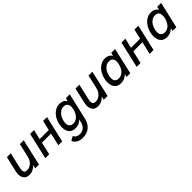

<svg xmlns="http://www.w3.org/2000/svg" viewBox="299 -1820 3355 3355"><g transform="rotate(-45 1976.5 -142.5)"><path d="M46.4 -135.3Q46.4 -168 54.7 -204.1L120.1 -487.8H215.3L148.9 -196.8Q141.1 -163.1 141.1 -142.6Q141.1 -110.8 157.2 -93Q173.3 -75.2 210.4 -75.2Q247.1 -75.2 282.2 -93.3Q317.4 -111.3 344.5 -147.2Q371.6 -183.1 383.3 -233.9L441.4 -487.8H536.6L424.8 0H331.5L346.7 -66.9Q317.4 -32.7 273.9 -10.7Q230.5 11.2 185.1 11.2Q114.3 11.2 80.3 -29.1Q46.4 -69.3 46.4 -135.3Z M581.5 0 693.8 -487.8H789.6L747.6 -305.7H972.7L1014.6 -487.8H1110.4L998 0H902.8L956.5 -233.4H731.4L677.7 0Z M1300.3 212.9Q1230 212.9 1184.1 185.3Q1138.2 157.7 1115.7 108.9L1196.3 63.5Q1207.5 95.7 1236.1 113Q1264.6 130.4 1308.1 130.4Q1368.7 130.4 1410.2 94.5Q1451.7 58.6 1466.3 -3.9L1481 -61Q1449.7 -28.8 1410.4 -12.2Q1371.1 4.4 1327.1 4.4Q1274.4 4.4 1238.3 -18.6Q1202.1 -41.5 1184.3 -82Q1166.5 -122.6 1166.5 -174.8Q1166.5 -212.4 1176.3 -255.9Q1191.4 -322.3 1227.1 -377.4Q1262.7 -432.6 1314.9 -465.3Q1367.2 -498 1429.7 -498Q1475.1 -498 1510 -479Q1544.9 -460 1562 -426.3L1577.6 -487.8H1672.9L1559.1 3.9Q1536.1 103 1468.8 158Q1401.4 212.9 1300.3 212.9ZM1532.2 -255.9Q1539.1 -286.1 1539.1 -311.5Q1539.1 -357.9 1516.4 -385.5Q1493.7 -413.1 1445.3 -413.1Q1400.4 -413.1 1364 -389.2Q1327.6 -365.2 1303.7 -325.4Q1279.8 -285.6 1269 -237.8Q1261.7 -205.1 1261.7 -182.1Q1261.7 -136.2 1285.2 -108.9Q1308.6 -81.5 1356.9 -81.5Q1402.3 -81.5 1438 -105Q1473.6 -128.4 1497.3 -167.7Q1521 -207 1532.2 -255.9Z M1741.7 -135.3Q1741.7 -168 1750 -204.1L1815.4 -487.8H1910.6L1844.2 -196.8Q1836.4 -163.1 1836.4 -142.6Q1836.4 -110.8 1852.5 -93Q1868.7 -75.2 1905.8 -75.2Q1942.4 -75.2 1977.5 -93.3Q2012.7 -111.3 2039.8 -147.2Q2066.9 -183.1 2078.6 -233.9L2136.7 -487.8H2231.9L2120.1 0H2026.9L2042 -66.9Q2012.7 -32.7 1969.2 -10.7Q1925.8 11.2 1880.4 11.2Q1809.6 11.2 1775.6 -29.1Q1741.7 -69.3 1741.7 -135.3Z M2793.5 -487.8 2681.2 0H2591.3L2600.6 -55.2Q2537.1 9.8 2444.3 9.8Q2392.6 9.8 2356.9 -13.2Q2321.3 -36.1 2303.5 -76.9Q2285.6 -117.7 2285.6 -170.4Q2285.6 -211.9 2295.4 -252.9Q2311 -320.3 2346.9 -376.2Q2382.8 -432.1 2434.8 -465.1Q2486.8 -498 2547.9 -498Q2595.7 -498 2630.1 -479.2Q2664.6 -460.4 2682.1 -426.3L2697.8 -487.8ZM2658.7 -311.5Q2658.7 -357.9 2636 -384.8Q2613.3 -411.6 2564.9 -411.6Q2520 -411.6 2483.9 -387.9Q2447.8 -364.3 2423.6 -324.2Q2399.4 -284.2 2388.7 -235.4Q2381.3 -204.6 2381.3 -177.7Q2381.3 -131.3 2404.5 -104.2Q2427.7 -77.1 2475.6 -77.1Q2521 -77.1 2556.9 -100.3Q2592.8 -123.5 2616.5 -163.1Q2640.1 -202.6 2651.4 -252.9Q2658.7 -283.7 2658.7 -311.5Z M2838.9 0 2951.2 -487.8H3046.9L3004.9 -305.7H3230L3272 -487.8H3367.7L3255.4 0H3160.2L3213.9 -233.4H2988.8L2935.1 0Z M3931.2 -487.8 3818.8 0H3729L3738.3 -55.2Q3674.8 9.8 3582 9.8Q3530.3 9.8 3494.6 -13.2Q3459 -36.1 3441.2 -76.9Q3423.3 -117.7 3423.3 -170.4Q3423.3 -211.9 3433.1 -252.9Q3448.7 -320.3 3484.6 -376.2Q3520.5 -432.1 3572.5 -465.1Q3624.5 -498 3685.5 -498Q3733.4 -498 3767.8 -479.2Q3802.2 -460.4 3819.8 -426.3L3835.4 -487.8ZM3796.4 -311.5Q3796.4 -357.9 3773.7 -384.8Q3751 -411.6 3702.6 -411.6Q3657.7 -411.6 3621.6 -387.9Q3585.4 -364.3 3561.3 -324.2Q3537.1 -284.2 3526.4 -235.4Q3519 -204.6 3519 -177.7Q3519 -131.3 3542.2 -104.2Q3565.4 -77.1 3613.3 -77.1Q3658.7 -77.1 3694.6 -100.3Q3730.5 -123.5 3754.2 -163.1Q3777.8 -202.6 3789.1 -252.9Q3796.4 -283.7 3796.4 -311.5Z"/></g></svg>

Font: Acari Sans Medium
Style: Italic
Weight: 500
Italic angle: -13°
Designer: Alfredo Marco Pradil and Stefan Peev
Foundry: Hanken Design Co.
Version: Version 1.045